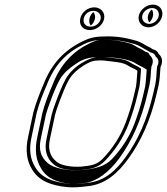

<svg xmlns="http://www.w3.org/2000/svg" viewBox="-20 -815 727 836"><path d="M626.2 -696C652.9 -696 679.5 -716.9 685.8 -744C692.3 -772.2 674.3 -795 646 -795C618.6 -795 590.8 -774.1 584.5 -747C578.1 -719.1 598.5 -696 626.2 -696ZM371.3 -684C400.1 -684 426.8 -704.8 433.1 -732C439.5 -759.9 419.1 -783 390.4 -783C361.9 -783 335.9 -761.9 329.7 -735C323 -706.1 340.8 -684 371.3 -684ZM405.7 -551.5H406C414.3 -552.1 422.5 -552.2 431.2 -551.5C469.9 -546.1 514 -545.4 537 -529.6C553 -518.7 563.9 -517.7 578.3 -507.2C575.9 -483.4 576 -463.4 572.1 -437.7L563.3 -400C553.2 -356 541.1 -319.1 526.7 -280C504 -219.3 468.5 -166.9 428.6 -125.2C402.9 -98.5 381.7 -94.3 334.2 -89.5C287.9 -86.6 241.1 -94.9 223 -113.8C199 -134.1 187.1 -165.2 197.9 -212C205.5 -244.8 212.1 -282 219.7 -314.8C224.1 -331.3 229.5 -347.7 236.2 -364.9C248.5 -398.3 264.6 -440.5 279.4 -466.6C295.4 -493.9 317 -512 343 -529.1C362.8 -540.8 380.2 -551.5 405.7 -551.5ZM679.3 -524.8C691.9 -549.5 683.9 -569.4 670.9 -579.9C666.9 -590 658.9 -597.7 644.9 -600.6C636.3 -606.7 628.5 -611.3 620.2 -614.4C608.8 -621 594.9 -630.5 576.7 -636.7C535.3 -649 485 -659.3 428.5 -656C393.6 -656 367.5 -649 339.6 -635C261.7 -597.2 205 -539.6 169.5 -447.8C153.2 -410 136.1 -366.8 124.9 -324.6C117 -290.2 110.3 -252.4 102.9 -220.5C88.9 -159.9 97.5 -113.3 118.9 -78.7C145.3 -31.5 197.9 -6.8 275.5 0C303.8 2.5 335.5 -1.1 359.5 -4C442.6 -11.4 497.1 -67 538.1 -123.1C594.5 -200.3 635.5 -292.5 662.1 -407.5L671.1 -446.7L671.2 -446.9C675.5 -470.5 676.8 -491.1 677.8 -510.6ZM629.6 -711C609.6 -711 595.2 -728.4 599.5 -747C603.7 -765.1 622.6 -780 642.6 -780C662.7 -780 675.3 -763.7 670.8 -744C666.5 -725.3 648.4 -711 629.6 -711ZM374.7 -699C351.8 -699 340 -714.7 344.7 -735C348.9 -753.5 366.3 -768 386.9 -768C408.2 -768 422.3 -750.5 418.1 -732C413.8 -713.6 396.1 -699 374.7 -699ZM436.7 -566.4C394.5 -572.3 362.1 -556.1 337.3 -541.4C309.9 -525.2 284.1 -502 266.4 -471.5C250.2 -443 234.1 -400.5 221.8 -367.1C215 -349.5 209.5 -332.7 204.8 -315.1C196.9 -281 190.4 -244.4 182.9 -212C171.1 -160.6 184.9 -124.5 211.1 -101.9C234.3 -78.4 283.5 -71.5 332 -74.5C379.8 -79.4 408.1 -84.7 438.7 -116.4C480.4 -159.9 517.4 -214.5 541.1 -278C555.6 -317.4 568 -355.2 578.3 -400L587.2 -438.3C591.8 -468.2 591.7 -490 594.3 -516.1C577.2 -528.7 562.1 -532.7 547.6 -542.6C519.9 -561.5 473.9 -561.2 436.7 -566.4ZM664.3 -525.9 662.4 -508.4C661.5 -489 660.1 -468.7 656 -446.3L647.1 -407.5C620.9 -294.2 580.8 -204.5 526.3 -129.9C486.3 -75.1 437.3 -25.7 361.3 -19C336.9 -16 306.7 -12.7 280.3 -15C204.8 -21.6 156.9 -44.9 132.7 -88.3C112.7 -120.5 104.6 -163.1 117.9 -220.5C125.4 -252.8 132.2 -291.1 139.9 -324.4C151.2 -366.9 167.1 -406.8 183.7 -445.2C217.9 -533.6 269.8 -586 343.9 -621.9C369.8 -634.9 392.2 -641 425 -641H425.5C479.7 -644.2 528.7 -634.2 569.2 -622.3C586.7 -616.1 598.1 -608 610.4 -601C618 -596.7 627 -592.9 636 -586.5C649.4 -583.7 653.8 -578.5 657.4 -569.2C669.3 -559.7 674.9 -546.6 664.3 -525.9ZM630.2 -717.5C636.8 -723.6 643.3 -733.3 645.8 -744C648.5 -756 646.1 -766.6 641 -773.8C633.8 -767.6 627 -757.9 624.5 -747C621.8 -735.2 624.4 -725.1 630.2 -717.5ZM375.3 -703.8C383 -710 390.3 -720.2 393.1 -732C395.9 -744.4 392.7 -755.1 386.4 -762.5C379.2 -756.3 372.3 -746.3 369.7 -735C366.6 -721.8 369.4 -710.9 375.3 -703.8ZM405.2 -566.5C415.8 -567.1 430.2 -567.2 442.3 -566.3C473.4 -564 538.6 -561 572.6 -537.7C583.7 -530.1 601.2 -524.6 618.8 -511.7C616.2 -486.5 616.5 -465.9 612.1 -438L603.3 -400C593.1 -355.7 580.9 -318.5 566.5 -279.3C543.4 -217.5 507.3 -164.1 466.3 -121.3C437.4 -91.3 396.7 -80.7 341.7 -75C277.9 -68.5 210.9 -82 185.4 -107.3C158.7 -130.3 146.9 -163.9 157.9 -212C165.5 -244.6 172 -281.7 179.7 -315C184.3 -331.8 189.7 -348.4 196.4 -365.7C208.7 -399.1 224.8 -441.4 240.2 -468.5C257.1 -497.4 281 -517.6 308.5 -535.6C324 -545.8 347.3 -564.9 405.2 -566.5ZM639.3 -525.2C652 -550 642.1 -566.3 632 -574.4C627.5 -585.8 624.4 -587.1 613.8 -589.3C606.9 -594.3 594.7 -601.8 590.6 -603.4C575.6 -609 562.6 -620.1 549.1 -624.9C509.5 -636.6 468.7 -643.4 428.2 -641H425C407.9 -641 395.8 -639.1 370.8 -626.6C299.6 -592.1 244.4 -537.7 209.2 -446.8C192.9 -408.9 175.9 -366.1 164.9 -324.5C157.1 -290.5 150.3 -252.6 142.9 -220.5C129.2 -161 137.7 -116.1 158.1 -83.2C183.4 -38 229 -19.8 287.8 -14.6C302.5 -13.4 326.4 -15.4 350 -18.3C399.4 -24.3 454.1 -63.9 499.5 -125.9C555 -201.9 595.7 -293.1 622.1 -407.5L631.1 -446.5C635.4 -470 636.7 -489.9 637.7 -509.8Z"/></svg>

Font: HoneyBee
Style: BlurIt
Weight: 700
Foundry: Cannot Into Space Fonts
Version: Version 0.89